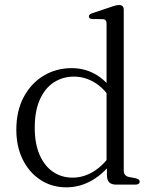

<svg xmlns="http://www.w3.org/2000/svg" viewBox="-20 -752 627 782"><path d="M415.5 -79.5 414 -84V-654.5Q414 -664.5 410.5 -669Q407 -673.5 398 -674L356.5 -674.5Q348.5 -675 345.2 -677.8Q342 -680.5 342 -684.5Q342 -689.5 345.5 -692.8Q349 -696 358 -699L431.5 -723.5Q443.5 -728 451.5 -729.8Q459.5 -731.5 465.5 -731.5Q475 -731.5 479.5 -726.5Q484 -721.5 484 -712V-57.5Q484 -46 489.8 -39.5Q495.5 -33 506 -31L532.5 -26Q540.5 -24 544.8 -20.8Q549 -17.5 549 -12Q549 -6.5 544.5 -3.2Q540 0 531 0H454Q434.5 0 425 -9.2Q415.5 -18.5 415.5 -40ZM46.5 -223Q46.5 -301 77 -357.5Q107.5 -414 158.5 -444.2Q209.5 -474.5 271.5 -474.5Q330.5 -474.5 377.8 -444Q425 -413.5 452 -359L437 -338Q410.5 -387 369.2 -413.5Q328 -440 281 -440Q236 -440 199.8 -416.8Q163.5 -393.5 142.5 -347Q121.5 -300.5 121.5 -232Q121.5 -166.5 141.5 -121Q161.5 -75.5 196.2 -52Q231 -28.5 275.5 -28.5Q320.5 -28.5 361 -53.5Q401.5 -78.5 434.5 -126.5L444.5 -103Q407.5 -48.5 357.2 -18.8Q307 11 250 11Q191.5 11 145.2 -19Q99 -49 72.8 -102Q46.5 -155 46.5 -223Z"/></svg>

Font: Fraunces Light
Style: Regular
Weight: 300
Version: Version 1.000;[b76b70a41]